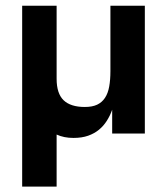

<svg xmlns="http://www.w3.org/2000/svg" viewBox="-20 -477 597 686"><path d="M182.3 -195.5V-456.5H59.2V189.8H182.3V3.8Q195.5 9.8 210.4 12.8Q225.3 15.8 242.5 15.8Q272.5 15.8 294.9 7.9Q317.2 0 333.7 -13.6Q350.2 -27.2 361.7 -45.5Q373.3 -63.7 380.8 -85V0H497.5V-456.5H374.5V-223Q374.5 -191.5 370.1 -167.5Q365.8 -143.5 355.1 -127.4Q344.5 -111.3 327.1 -103Q309.8 -94.8 283 -94.8Q232.3 -94.8 207.3 -118.8Q182.3 -142.8 182.3 -195.5Z"/></svg>

Font: Tilda Sans VF
Style: Regular
Weight: 400
Designer: ParaType Ltd
Foundry: ParaType Ltd
Version: Version 1.010